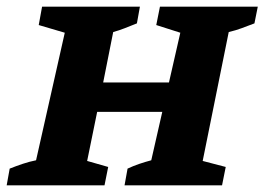

<svg xmlns="http://www.w3.org/2000/svg" viewBox="-36 -555 792 575"><path d="M-16 0 -7 -50Q13 -58 32.5 -64.5Q52 -71 72 -75L158 -457L80 -480L90 -535H383L374 -485Q354 -477 337.5 -470.5Q321 -464 303 -459L273 -308H470L504 -457L432 -480L443 -535H736L726 -485Q705 -477 687.5 -470.5Q670 -464 649 -459L571 -73L640 -55L629 0H337L346 -50Q363 -58 380.5 -64Q398 -70 417 -75L450 -220H255L225 -73L288 -55L277 0Z"/></svg>

Font: Piazzolla SC
Style: Bold Italic
Weight: 700
Italic angle: -11.3°
Designer: Juan Pablo del Peral
Foundry: Huerta Tipografica
Version: Version 1.330